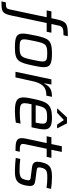

<svg xmlns="http://www.w3.org/2000/svg" viewBox="786 -1634 982 2725"><g transform="rotate(90 1277.5 -272.0)"><path d="M-51 137 -65 199C76 198 107 194 135 62L242 -443H366L380 -510H256L277 -606C290 -670 314 -682 416 -682L429 -743C265 -743 223 -733 192 -594L174 -510H77L63 -443H160L49 82C40 124 32 137 -51 137Z M587 8C784 8 801 -41 847 -255C861 -319 869 -367 869 -404C869 -492 823 -518 675 -518C478 -518 458 -469 414 -255C401 -190 392 -142 392 -105C392 -17 438 8 587 8ZM589 -59C502 -59 474 -70 474 -122C474 -151 483 -193 495 -255C531 -424 538 -451 673 -451C759 -451 788 -440 788 -387C788 -358 779 -315 767 -255C731 -85 724 -59 589 -59Z M1042 -510 934 0H1014L1064 -227C1092 -360 1134 -439 1273 -439L1290 -518C1203 -518 1145 -499 1104 -410H1098L1115 -510Z M1457 -597 1456 -591H1516L1619 -687L1684 -591H1735V-597L1666 -731H1582ZM1490 8C1547 8 1617 2 1656 -6L1670 -72C1624 -65 1559 -61 1514 -61C1412 -61 1380 -74 1380 -131C1380 -154 1386 -186 1395 -228H1722L1728 -255C1743 -317 1752 -375 1752 -406C1752 -486 1712 -518 1585 -518C1389 -518 1360 -444 1319 -254C1307 -196 1298 -150 1298 -113C1298 -24 1346 8 1490 8ZM1656 -287H1408C1438 -425 1456 -449 1573 -449C1641 -449 1671 -441 1671 -384C1671 -364 1666 -336 1659 -302Z M2056 0 2069 -61C1989 -61 1958 -67 1958 -105C1958 -116 1963 -143 1966 -156L2027 -443H2142L2156 -510H2041L2072 -658H1991L1960 -510H1863L1849 -443H1946L1885 -157C1879 -129 1876 -107 1876 -89C1876 -10 1932 0 2056 0Z M2342 8C2462 8 2519 -14 2546 -136C2552 -164 2555 -189 2555 -205C2555 -262 2526 -276 2469 -283L2345 -299C2307 -303 2291 -308 2291 -335C2291 -351 2295 -366 2300 -382C2318 -448 2366 -452 2433 -452C2485 -452 2533 -448 2582 -441L2596 -505C2555 -512 2487 -518 2433 -518C2315 -518 2248 -504 2220 -375C2214 -351 2211 -328 2211 -314C2211 -266 2234 -241 2294 -234L2420 -218C2458 -214 2474 -211 2474 -182C2474 -169 2471 -155 2466 -138C2452 -81 2430 -58 2336 -58C2279 -58 2235 -61 2171 -68L2157 -4C2205 2 2283 8 2342 8Z"/></g></svg>

Font: Saira UNSAM
Style: Italic
Weight: 400
Italic angle: -12°
Designer: Hector Gatti with collaboration of the Omnibus-Type team
Foundry: Omnibus-Type
Version: Version 0.072;PS 000.072;hotconv 1.0.88;makeotf.lib2.5.64775